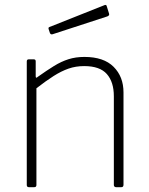

<svg xmlns="http://www.w3.org/2000/svg" viewBox="-20 -776 616 796"><path d="M100 0Q91 0 91 -9V-521Q91 -530 99 -530H120Q128 -530 128 -522V-460Q128 -455 130 -454Q132 -453 136 -457Q174 -484 204 -502.5Q234 -521 264 -530.5Q294 -540 330 -540Q410 -540 451 -499Q492 -458 492 -393V-10Q492 0 483 0H461Q457 0 454.5 -2.5Q452 -5 452 -9V-377Q452 -436 423 -469Q394 -502 329 -502Q294 -502 264 -491.5Q234 -481 202.5 -461Q171 -441 131 -410V-9Q131 0 122 0H100ZM422 -752 432 -720Q435 -712 425 -708L198 -634Q194 -633 191.5 -634Q189 -635 187 -639L182 -654Q179 -662 185 -664L414 -755Q420 -757 422 -752Z"/></svg>

Font: Libre Franklin Thin Thin
Style: Regular
Weight: 250
Version: Version 3.000